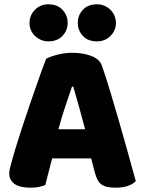

<svg xmlns="http://www.w3.org/2000/svg" viewBox="-20 -861 667 891"><path d="M194 -588Q211 -598 245.5 -607Q280 -616 315 -616Q365 -616 403.5 -601.5Q442 -587 453 -556Q471 -504 492 -435Q513 -366 534 -292.5Q555 -219 575 -147.5Q595 -76 610 -21Q598 -7 574 1.5Q550 10 517 10Q493 10 476.5 6Q460 2 449.5 -6Q439 -14 432.5 -27Q426 -40 421 -57L403 -126H222Q214 -96 206 -64Q198 -32 190 -2Q176 3 160.5 6.5Q145 10 123 10Q72 10 47.5 -7.5Q23 -25 23 -56Q23 -70 27 -84Q31 -98 36 -117Q43 -144 55.5 -184Q68 -224 83 -270.5Q98 -317 115 -366Q132 -415 147 -458.5Q162 -502 174.5 -536Q187 -570 194 -588ZM314 -459Q300 -417 282.5 -365.5Q265 -314 251 -261H375Q361 -315 346.5 -366.5Q332 -418 320 -459ZM117 -755Q117 -790 142 -815.5Q167 -841 204 -841Q246 -841 270 -815.5Q294 -790 294 -755Q294 -720 270 -694.5Q246 -669 204 -669Q186 -669 170 -676Q154 -683 142 -694.5Q130 -706 123.5 -721.5Q117 -737 117 -755ZM341 -755Q341 -790 364.5 -815.5Q388 -841 430 -841Q449 -841 465 -834Q481 -827 493 -815Q505 -803 511.5 -787.5Q518 -772 518 -755Q518 -720 493 -694.5Q468 -669 430 -669Q388 -669 364.5 -694.5Q341 -720 341 -755Z"/></svg>

Font: Baloo Bhai
Style: Regular
Weight: 400
Designer: Supriya Tembe, Noopur Datye and Ek Type
Foundry: Ek Type
Version: Version 1.443;PS 1.000;hotconv 16.6.51;makeotf.lib2.5.65220;